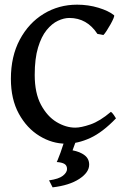

<svg xmlns="http://www.w3.org/2000/svg" viewBox="-20 -599 548 818"><path d="M474.1 -94.7Q417 -35.2 364.3 -11Q311.5 13.2 261.2 13.2Q202.1 13.2 148.2 -19.8Q94.2 -52.7 60.3 -114.5Q26.4 -176.3 26.4 -263.2Q26.4 -358.9 64.2 -429.9Q102.1 -501 166 -540Q230 -579.1 308.6 -579.1Q356.4 -579.1 399.7 -565.9Q442.9 -552.7 465.8 -534.2Q468.3 -532.2 463.6 -521Q459 -509.8 450.7 -495.1Q442.4 -480.5 434.1 -467.5Q425.8 -454.6 420.4 -449.7L395 -454.6Q350.6 -522.5 275.4 -522.5Q252.4 -522.5 226.8 -510.5Q201.2 -498.5 178.7 -470.9Q156.2 -443.4 142.1 -396.5Q127.9 -349.6 127.9 -279.8Q127.9 -202.6 154.5 -152.8Q181.2 -103 220.9 -79.1Q260.7 -55.2 300.8 -55.2Q325.2 -55.2 365.2 -68.8Q405.3 -82.5 452.6 -122.6Q457.5 -119.6 465.1 -108.9Q472.7 -98.1 474.1 -94.7ZM359.9 102.5Q359.9 135.7 317.6 163.3Q275.4 190.9 204.1 199.2L189 169.4Q230.5 163.6 248 149.7Q265.6 135.7 265.6 121.1Q265.6 106 254.6 99.4Q243.7 92.8 221.7 91.3Q221.7 91.3 225.3 83.5Q229 75.7 237.8 51.3Q246.6 26.9 262.7 -22.9L312.5 -22.5L289.1 41.5Q320.8 47.4 340.3 62.3Q359.9 77.1 359.9 102.5Z"/></svg>

Font: Dai Banna SIL Medium
Style: Regular
Weight: 500
Designer: Victor Gaultney
Foundry: SIL International
Version: Version 4.000